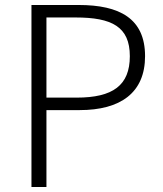

<svg xmlns="http://www.w3.org/2000/svg" viewBox="-20 -749 652 769"><path d="M106 0H166V-308H299C462 -308 561 -377 561 -524C561 -675 459 -729 295 -729H106ZM166 -358V-679H283C428 -679 500 -642 500 -524C500 -407 432 -358 287 -358Z"/></svg>

Font: Spoqa Han Sans Neo Light
Style: Regular
Weight: 300
Designer: [Spoqa Han Sans Neo] Dong-huui Kim ___ Younghwa Kang ___ Yujin Lee ___ [Noto Sans] Ryoko NISHIZUKA ____ (kana & ideograp
Foundry: Spoqa (http://www.spoqa-han-sans.com)
Version: Version 1.100;hotconv 1.0.109;makeotfexe 2.5.65596